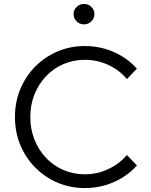

<svg xmlns="http://www.w3.org/2000/svg" viewBox="-20 -945 766 976"><path d="M412 11Q337 11 272.5 -16.5Q208 -44 159 -93.5Q110 -143 83 -208.5Q56 -274 56 -350Q56 -426 83 -491.5Q110 -557 159 -606.5Q208 -656 272.5 -683.5Q337 -711 412 -711Q464 -711 511.5 -697.5Q559 -684 601 -658.5Q643 -633 676 -596L625 -543Q586 -590 529.5 -615.5Q473 -641 412 -641Q353 -641 302 -619Q251 -597 213.5 -557Q176 -517 155 -464.5Q134 -412 134 -350Q134 -289 155 -236Q176 -183 213.5 -143Q251 -103 302 -81Q353 -59 412 -59Q473 -59 529.5 -85Q586 -111 625 -157L676 -104Q643 -67 601 -41.5Q559 -16 511.5 -2.5Q464 11 412 11ZM406.9 -821Q385 -821 369.5 -836.5Q354 -852 354 -873Q354 -894.5 369.6 -909.7Q385.2 -925 407.1 -925Q429 -925 444.5 -909.7Q460 -894.5 460 -873Q460 -852 444.4 -836.5Q428.8 -821 406.9 -821Z"/></svg>

Font: Red Hat Text VF
Style: Regular
Weight: 300
Designer: Pentagram, MCKL
Foundry: Pentagram, MCKL
Version: Version 1.023